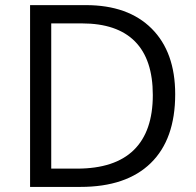

<svg xmlns="http://www.w3.org/2000/svg" viewBox="-20 -734 769 754"><path d="M668 -363.8Q668 -187 572 -93.5Q476.1 0 295.9 0H98.1V-713.9H316.9Q483.4 -713.9 575.7 -621.6Q668 -529.3 668 -363.8ZM580.1 -360.8Q580.1 -500.5 510 -571.3Q439.9 -642.1 301.8 -642.1H181.2V-71.8H282.2Q430.7 -71.8 505.4 -144.8Q580.1 -217.8 580.1 -360.8Z"/></svg>

Font: Samim FD
Style: FD
Weight: 400
Foundry: DejaVu fonts team - Redesigned by Saber Rastikerdar
Version: Version 4.00 December 17, 2020